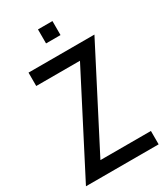

<svg xmlns="http://www.w3.org/2000/svg" viewBox="-215 -968 910 1057"><g transform="rotate(-30 240.0 -440.0)"><path d="M469 -85V0H7L324 -615H46V-700H465L148 -85ZM210 -880H302V-791H210Z"/></g></svg>

Font: Cabin Condensed
Style: Regular
Weight: 400
Width: 3
Version: Version 2.001